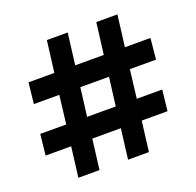

<svg xmlns="http://www.w3.org/2000/svg" viewBox="-123 -830 979 959"><g transform="rotate(-20 366.0 -350.0)"><path d="M279.8 -271H432.1L451.2 -421.9H298.8ZM19 -160.2 30.8 -271H168.9L187 -421.9H51.8L64 -533.2H201.2L222.2 -700.2H333L312 -533.2H463.9L484.9 -700.2H597.2L576.2 -533.2H711.9L701.2 -421.9H562L543.9 -271H679.2L667 -160.2H529.8L509.8 0H398.9L418.9 -160.2H267.1L247.1 0H134.8L154.8 -160.2Z"/></g></svg>

Font: TruenoSBd
Style: Demi
Weight: 600
Designer: Julieta Ulanovsky
Foundry: Julieta Ulanovsky
Version: Version 3.001b